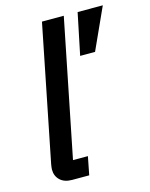

<svg xmlns="http://www.w3.org/2000/svg" viewBox="-112 -812 690 884"><g transform="rotate(-15 232.5 -370.0)"><path d="M202 0H121Q84 0 63.5 -19.5Q43 -39 43 -70Q43 -76 44 -82Q45 -88 46 -95L175 -740H279L148 -87H219ZM465 -740 375 -542H304L345 -740Z"/></g></svg>

Font: IBM Plex Sans Medium
Style: Italic
Weight: 500
Italic angle: -11.31°
Designer: Mike Abbink, Paul van der Laan, Pieter van Rosmalen
Foundry: Bold Monday
Version: Version 3.201